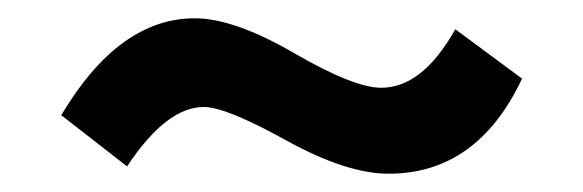

<svg xmlns="http://www.w3.org/2000/svg" viewBox="-20 -408 638 210"><path d="M405 -218Q359 -218 293 -254.5Q227 -291 203 -291Q162 -291 119 -226L47 -282Q110 -388 193 -388Q236 -388 301.5 -350Q367 -312 397 -312Q442 -312 478 -376L551 -322Q502 -218 405 -218Z"/></svg>

Font: Bree Serif
Style: Regular
Weight: 400
Designer: Veronika Burian, Jos Scaglione
Foundry: TypeTogether
Version: Version 1.002